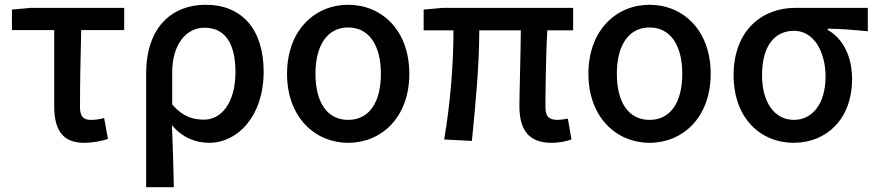

<svg xmlns="http://www.w3.org/2000/svg" viewBox="-20 -584 3667 804"><path d="M332 14C371 14 406 6 432 -2L416 -90C396 -84 379 -82 360 -82C331 -82 315 -95 315 -134C315 -230 317 -343 320 -458H500V-551H109L30 -544V-458H207V-140C207 -44 239 14 332 14Z M592 200H708C706 108 704 35 700 -60C746 -5 802 14 857 14C973 14 1084 -95 1084 -284C1084 -458 996 -564 841 -564C702 -564 592 -472 592 -276ZM835 -83C791 -83 747 -93 701 -147V-279C701 -403 763 -468 836 -468C926 -468 966 -397 966 -282C966 -154 907 -83 835 -83Z M1438 14C1577 14 1694 -92 1694 -275C1694 -459 1577 -564 1438 -564C1300 -564 1182 -459 1182 -275C1182 -92 1300 14 1438 14ZM1438 -82C1349 -82 1301 -157 1301 -275C1301 -392 1349 -469 1438 -469C1527 -469 1575 -392 1575 -275C1575 -157 1527 -82 1438 -82Z M2289 14C2325 14 2353 7 2373 0L2358 -87C2339 -84 2325 -82 2315 -82C2281 -82 2264 -95 2264 -134C2264 -178 2265 -341 2272 -457H2380V-551H1834L1754 -544V-457H1879C1879 -317 1866 -153 1840 0L1956 6C1971 -144 1987 -310 1987 -457H2161C2160 -345 2155 -190 2155 -140C2155 -44 2191 14 2289 14Z M2700 14C2839 14 2956 -92 2956 -275C2956 -459 2839 -564 2700 -564C2562 -564 2444 -459 2444 -275C2444 -92 2562 14 2700 14ZM2700 -82C2611 -82 2563 -157 2563 -275C2563 -392 2611 -469 2700 -469C2789 -469 2837 -392 2837 -275C2837 -157 2789 -82 2700 -82Z M3303 14C3442 14 3548 -86 3548 -253C3548 -350 3509 -423 3446 -459V-464C3506 -463 3553 -459 3614 -453V-551H3309C3176 -551 3052 -461 3052 -269C3052 -87 3167 14 3303 14ZM3304 -82C3226 -82 3171 -152 3171 -269C3171 -397 3228 -455 3305 -455C3389 -455 3437 -366 3437 -263C3437 -151 3383 -82 3304 -82Z"/></svg>

Font: Noto Sans CJK TC Medium
Style: Regular
Weight: 500
Designer: Ryoko NISHIZUKA 西塚涼子 (kana, bopomofo & ideographs); Paul D. Hunt (Latin, Greek & Cyrillic); Sandoll Communications 산돌커뮤니
Foundry: Adobe
Version: Version 2.004;hotconv 1.0.118;makeotfexe 2.5.65603